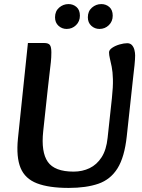

<svg xmlns="http://www.w3.org/2000/svg" viewBox="-20 -906 698 942"><path d="M317 16Q220 16 161.5 -6.5Q103 -29 81 -82Q59 -135 68 -226L117 -695H197Q217 -695 224.5 -685.5Q232 -676 232 -649Q232 -625 229.5 -601Q227 -577 223 -545Q219 -513 214 -466L192 -262Q181 -160 214.5 -112Q248 -64 341 -64Q384 -64 419.5 -81Q455 -98 478.5 -134.5Q502 -171 508 -230L529 -424Q535 -480 534 -517Q533 -554 528 -578.5Q523 -603 519 -619.5Q515 -636 515 -649Q515 -661 530.5 -671.5Q546 -682 567 -688Q588 -694 604 -694Q619 -694 627.5 -684.5Q636 -675 639.5 -661Q643 -647 643 -634Q643 -617 640 -586.5Q637 -556 633 -524L602 -238Q591 -135 556.5 -80Q522 -25 462.5 -4.5Q403 16 317 16ZM468 -764Q445 -764 428 -779.5Q411 -795 411 -821Q411 -851 431 -868.5Q451 -886 477 -886Q500 -886 516.5 -871.5Q533 -857 533 -829Q533 -801 514 -782.5Q495 -764 468 -764ZM307 -764Q284 -764 267 -779.5Q250 -795 250 -821Q250 -851 270 -868.5Q290 -886 316 -886Q339 -886 355.5 -871.5Q372 -857 372 -829Q372 -801 353 -782.5Q334 -764 307 -764Z"/></svg>

Font: Alkatra
Style: Regular
Weight: 400
Designer: Suman Bhandary
Version: Version 1.100;gftools[0.9.22]